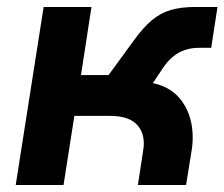

<svg xmlns="http://www.w3.org/2000/svg" viewBox="-20 -530 643 550"><path d="M25 0 105 -510H242L212 -315H291L364 -415Q390 -451 415 -472Q440 -493 469.5 -501.5Q499 -510 539 -510H603L585 -393H549Q529 -393 510.5 -387Q492 -381 476.5 -368.5Q461 -356 448 -337L418 -292Q474 -280 503 -237.5Q532 -195 532 -136Q532 -126 531 -115Q530 -104 528 -93L513 0H375L390 -98Q391 -103 391.5 -108.5Q392 -114 392 -118Q392 -156 368 -177Q344 -198 295 -198H193L162 0Z"/></svg>

Font: MuseoModerno Thin SemiBold
Style: Italic
Weight: 600
Italic angle: -9°
Version: Version 1.003